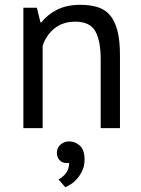

<svg xmlns="http://www.w3.org/2000/svg" viewBox="-20 -532 587 797"><path d="M398 0V-285Q398 -363 375.5 -402.5Q353 -442 293 -442Q240 -442 205.5 -413.5Q171 -385 157 -342V0H77V-500H133L148 -439H152Q176 -471 216.5 -491.5Q257 -512 313 -512Q354 -512 385 -502.5Q416 -493 436.5 -469Q457 -445 467.5 -404.5Q478 -364 478 -302V0ZM216 102Q216 81 231.5 68Q247 55 267 55Q292 55 311.5 72.5Q331 90 331 130Q331 156 322 175.5Q313 195 300.5 209.5Q288 224 274.5 232.5Q261 241 251 245L223 213Q243 202 255 185Q267 168 267 144Q263 145 257 145Q239 145 227.5 133Q216 121 216 102Z"/></svg>

Font: PTSans
Style: Regular
Weight: 400
Designer: A.Korolkova, O.Umpeleva, V.Yefimov
Foundry: ParaType Ltd
Version: Version 2.003W OFL